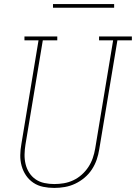

<svg xmlns="http://www.w3.org/2000/svg" viewBox="-20 -914 667 942"><path d="M246 8Q218 8 191.5 2.5Q165 -3 143.5 -17.5Q122 -32 107.5 -53.5Q93 -75 86 -100.5Q79 -126 79.5 -153.5Q80 -181 85 -208L169 -716H100V-735H261V-716H190L105 -205Q101 -181 100.5 -156.5Q100 -132 105.5 -109Q111 -86 123.5 -66.5Q136 -47 155 -34Q174 -21 198 -16Q222 -11 246 -11Q270 -11 293.5 -15Q317 -19 339.5 -29.5Q362 -40 381 -57Q400 -74 413.5 -94.5Q427 -115 435 -138Q443 -161 447 -185L535 -716H466V-735H627V-716H556L467 -182Q463 -156 454.5 -131Q446 -106 431 -83Q416 -60 394.5 -42Q373 -24 348.5 -12.5Q324 -1 298 3.5Q272 8 246 8Q246 8 246 8Q246 8 246 8ZM240 -876V-894H540V-876Z"/></svg>

Font: Iosevka Slab Thin Extended
Style: Italic
Weight: 100
Width: 7
Italic angle: -9°
Monospace: yes
Designer: Belleve Invis
Foundry: Belleve Invis
Version: Version 11.1.0; ttfautohint (v1.8.3)